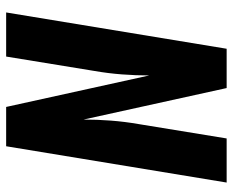

<svg xmlns="http://www.w3.org/2000/svg" viewBox="-88 -688 775 640"><g transform="rotate(90 300.0 -367.5)"><path d="M21 0 142 -735H273L378 -258Q378 -303 381.5 -349Q385 -395 393 -441L441 -735H588L467 0H336L231 -477Q231 -432 227.5 -386Q224 -340 216 -294L168 0Z"/></g></svg>

Font: Iosevka Aile Heavy Oblique
Style: Regular
Weight: 900
Italic angle: -9°
Designer: Belleve Invis
Foundry: Belleve Invis
Version: Version 31.1.0; ttfautohint (v1.8.4)